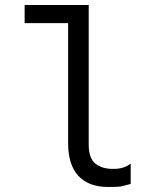

<svg xmlns="http://www.w3.org/2000/svg" viewBox="-20 -732 590 764"><path d="M333 -157Q333 -103 359 -81.5Q385 -60 429 -60Q472 -59 500 -81V0Q471 8 461 10Q451 12 411 12Q333 12 292 -32Q251 -76 251 -163V-640H78V-712H333Z"/></svg>

Font: Codetta
Style: Regular
Weight: 400
Italic angle: -11°
Designer: Ulrich Proeller
Foundry: PROSA GmbH
Version: Version 2.00;September 29, 2018;FontCreator 11.5.0.2427 64-b